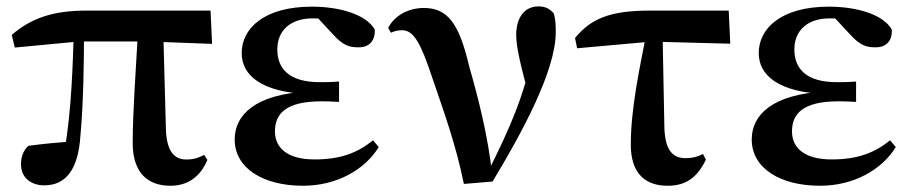

<svg xmlns="http://www.w3.org/2000/svg" viewBox="-20 -573 2894 609"><path d="M120.5 14.9C190.6 14.9 228.4 -38 235.1 -142.7C244.7 -244.8 246.5 -379.4 246.5 -482H214.3C211.1 -371.2 206.9 -222.8 184.8 -95.7L210.7 -124.7C158.5 -120.6 114.6 -116.6 69.8 -110.4C53.6 -95.1 46.6 -74.9 46.6 -51.8C46.6 -10.1 77.6 14.9 120.5 14.9ZM26.9 -422.1 231 -441.5H449.1L652.7 -433.8L647.8 -539.4H253.8C148.2 -539.4 78.2 -515.2 17.3 -462.2ZM520.5 16.2C574.6 16.2 615 -11.3 637.8 -65.8L627.6 -81.7C609.4 -72.4 595.2 -67.1 570.2 -67.1C533.6 -67.1 509 -92.4 506.3 -160.9L497.6 -482H418.2C411.3 -355.7 400.9 -217.8 400.9 -119.3C400.9 -22.9 450.5 16.2 520.5 16.2Z M940.9 16.2C1049 16.2 1137.7 -35.3 1181.3 -106.5L1163.2 -127.9C1112.6 -87 1057.9 -67.3 978.1 -67.3C890.9 -67.3 852.1 -104.3 852.1 -156.2C852.1 -211.8 886.1 -251.6 999.3 -251.6C1011.5 -251.6 1024.1 -251.6 1055.4 -249.8V-314.4C1030 -312.4 1013.5 -312.4 994.1 -312.4C896.9 -312.4 859.6 -355.3 859.6 -416.3C859.6 -477.1 902.4 -514.7 971.4 -514.7C995.4 -514.7 1018.5 -513.2 1054.7 -509.1L1032.5 -534.8L971.2 -533.9L1034.2 -466.1C1069.4 -426.7 1089.4 -422.9 1118.1 -422.9C1151.3 -422.9 1170.5 -444 1168.7 -479.2C1141.7 -527.4 1056.9 -551.9 969 -551.9C818.1 -551.9 746.6 -483.1 746.6 -404.7C746.6 -333.8 809.5 -279.8 962.4 -274.3V-283.1C785.7 -274.9 724.4 -205.9 724.4 -130.8C724.4 -37.8 817.1 16.2 940.9 16.2Z M1451.4 10.4 1542.4 2.8C1635.8 -152.1 1742.8 -348.3 1742.8 -471.2C1742.8 -495.9 1741.8 -510.9 1736.6 -530.7C1722.6 -545.7 1709.7 -552.7 1688 -552.7C1642.2 -552.7 1617.3 -515.4 1617.3 -462C1617.3 -421.2 1634 -354.8 1661.2 -256.3L1671.6 -415.3C1644 -271.3 1598.4 -169.7 1530.6 -33.3L1523.1 -18.2H1541.2C1527.8 -143.1 1496.7 -263.1 1468.2 -362.4C1435.6 -502.7 1397.7 -547.7 1323.9 -547.7C1278.2 -547.7 1232.8 -525.9 1211.2 -484.7L1219.9 -469.1C1229.9 -474.1 1241.5 -477.1 1255.3 -477.1C1292.6 -477.1 1314.7 -435.8 1351.4 -325.6C1385.3 -225.6 1425.5 -117 1451.4 10.4Z M1810.6 -419.9 2045.7 -441 2296.3 -434.4 2291.4 -539.4H2041.8C1916.8 -539.4 1855.5 -515.1 1803.9 -452.5ZM2097.7 16.2C2157.2 16.2 2192.2 -11.3 2219 -66.6L2209.8 -84.6C2193 -75.6 2176 -71.3 2154.5 -71.3C2114.6 -71.3 2090.1 -95.3 2087.4 -165.9L2081.7 -459.8H2028.8C2008.8 -356.6 1980.8 -227.3 1980.8 -114.6C1980.8 -20 2029.2 16.2 2097.7 16.2Z M2580.9 16.2C2689 16.2 2777.7 -35.3 2821.3 -106.5L2803.2 -127.9C2752.6 -87 2697.9 -67.3 2618.1 -67.3C2530.9 -67.3 2492.1 -104.3 2492.1 -156.2C2492.1 -211.8 2526.1 -251.6 2639.3 -251.6C2651.5 -251.6 2664.1 -251.6 2695.4 -249.8V-314.4C2670 -312.4 2653.5 -312.4 2634.1 -312.4C2536.9 -312.4 2499.6 -355.3 2499.6 -416.3C2499.6 -477.1 2542.4 -514.7 2611.4 -514.7C2635.4 -514.7 2658.5 -513.2 2694.7 -509.1L2672.5 -534.8L2611.2 -533.9L2674.2 -466.1C2709.4 -426.7 2729.4 -422.9 2758.1 -422.9C2791.3 -422.9 2810.5 -444 2808.7 -479.2C2781.7 -527.4 2696.9 -551.9 2609 -551.9C2458.1 -551.9 2386.6 -483.1 2386.6 -404.7C2386.6 -333.8 2449.5 -279.8 2602.4 -274.3V-283.1C2425.7 -274.9 2364.4 -205.9 2364.4 -130.8C2364.4 -37.8 2457.1 16.2 2580.9 16.2Z"/></svg>

Font: Source Han Serif CN VF
Style: Regular
Weight: 250
Designer: Ryoko NISHIZUKA 西塚涼子 (kana & ideographs); Frank Grießhammer (Latin, Greek & Cyrillic); Wenlong ZHANG 张文龙 (bopomofo); San
Foundry: Adobe
Version: Version 2.002;hotconv 1.1.0;makeotfexe 2.6.0